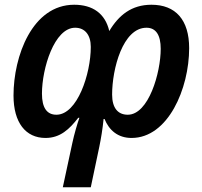

<svg xmlns="http://www.w3.org/2000/svg" viewBox="-20 -572 853 810"><path d="M619 -552C535 -552 481 -508 441 -441C424 -515 371 -552 293 -552C116 -552 37 -335 37 -169C37 -55 88 10 172 10C234 10 273 -27 310 -75H315C307 -53 293 -6 285 32L245 218H363L399 47C406 13 413 -28 417 -70H421C440 -23 477 10 535 10C689 10 778 -198 778 -369C778 -488 721 -552 619 -552ZM598 -455C638 -455 658 -424 658 -366C658 -265 607 -88 519 -88C477 -88 453 -117 453 -173C453 -281 498 -455 598 -455ZM297 -455C338 -455 363 -425 363 -374C363 -260 306 -88 218 -88C178 -88 157 -117 157 -177C157 -283 209 -455 297 -455Z"/></svg>

Font: Noto Sans SemiCondensed SemiBold
Style: Italic
Weight: 600
Width: 4
Italic angle: -12°
Designer: Monotype Design Team
Foundry: Monotype Imaging Inc.
Version: Version 2.013